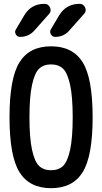

<svg xmlns="http://www.w3.org/2000/svg" viewBox="-20 -985 540 1015"><path d="M271.5 -790Q256.8 -790 249 -803.7Q241.2 -817.4 249 -830.1L293 -904.3Q330.1 -964.8 401.4 -964.8Q420.9 -964.8 429.7 -945.8Q438.5 -926.8 424.8 -912.1L347.7 -825.2Q318.4 -790 271.5 -790ZM215.8 -964.8Q235.4 -964.8 244.1 -945.8Q252.9 -926.8 240.2 -912.1L163.1 -825.2Q132.8 -790 85.9 -790Q71.3 -790 63.5 -803.7Q55.7 -817.4 64.5 -830.1L108.4 -904.3Q144.5 -964.8 215.8 -964.8ZM313 -622.1Q289.1 -644.5 250 -644.5Q210.9 -644.5 187 -622.1Q163.1 -599.6 149.4 -536.6Q135.7 -473.6 135.7 -364.7Q135.7 -255.9 149.4 -192.9Q163.1 -129.9 187 -107.4Q210.9 -85 250 -85Q289.1 -85 313 -107.4Q336.9 -129.9 350.6 -192.9Q364.3 -255.9 364.3 -364.7Q364.3 -473.6 350.6 -536.6Q336.9 -599.6 313 -622.1ZM417 -74.7Q364.3 9.8 250 9.8Q135.7 9.8 83 -74.7Q30.3 -159.2 30.3 -365.2Q30.3 -571.3 83 -655.8Q135.7 -740.2 250 -740.2Q364.3 -740.2 417 -655.8Q469.7 -571.3 469.7 -365.2Q469.7 -159.2 417 -74.7Z"/></svg>

Font: Rounded-X Mgen+ 1m medium
Style: Regular
Weight: 500
Designer: [Source Han Sans]
Ryoko NISHIZUKA  (kana & ideographs); Paul D. Hunt (Latin, Greek & Cyrillic); Wenlong ZHANG  (bopomofo
Version: Version 1.059.20150602